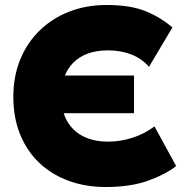

<svg xmlns="http://www.w3.org/2000/svg" viewBox="-20 -735 740 770"><path d="M404.5 15Q323 15 255 -10Q187 -35 137.2 -82.2Q87.5 -129.5 60.5 -196.5Q33.5 -263.5 33.5 -347Q33.5 -428.5 61 -496Q88.5 -563.5 138.8 -612.5Q189 -661.5 257.5 -688.2Q326 -715 407.5 -715Q500.5 -715 560.5 -691.5Q620.5 -668 671.5 -625L577.5 -467Q549 -500 506.8 -516.5Q464.5 -533 412.5 -533Q367 -533 332.2 -520.2Q297.5 -507.5 273.8 -483.5Q250 -459.5 237.8 -425.8Q225.5 -392 225.5 -350Q225.5 -293 247.8 -252Q270 -211 312.2 -189Q354.5 -167 414.5 -167Q460.5 -167 508.8 -181.8Q557 -196.5 599.5 -228L686.5 -69Q639.5 -33 570 -9Q500.5 15 404.5 15ZM170.5 -281V-432H517.5V-281Z"/></svg>

Font: Geologica Black
Style: Regular
Weight: 900
Designer: Sindre Bremnes, Frode Helland
Foundry: Monokrom Skriftforlag AS
Version: Version 1.010;gftools[0.9.28]